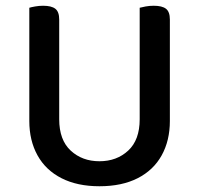

<svg xmlns="http://www.w3.org/2000/svg" viewBox="-20 -634 693 668"><path d="M326 14Q249 14 194 -14Q139 -42 110.5 -93.5Q82 -145 82 -213V-290H186V-219Q186 -147 226 -110Q266 -73 326 -73Q386 -73 426 -110Q466 -147 466 -219V-290H571V-213Q571 -145 542.5 -93.5Q514 -42 459 -14Q404 14 326 14ZM186 -252H82V-607Q88 -609 102 -611.5Q116 -614 130 -614Q159 -614 172.5 -603.5Q186 -593 186 -566ZM571 -252H466V-607Q473 -609 486.5 -611.5Q500 -614 515 -614Q544 -614 557.5 -603.5Q571 -593 571 -566Z"/></svg>

Font: Baloo Bhaijaan 2 Medium
Style: Regular
Weight: 500
Designer: Sanskriti Dholi, Noopur Datye and Ek Type
Foundry: Ek Type
Version: Version 1.701